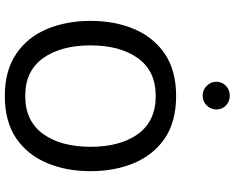

<svg xmlns="http://www.w3.org/2000/svg" viewBox="-107 -843 955 781"><g transform="rotate(90 370.5 -452.5)"><path d="M370.6 -691.4C300.8 -691.4 243.2 -675.8 198.2 -645C152.8 -613.8 119.6 -571.8 97.7 -519.5C75.7 -466.8 64.9 -408.2 64.9 -343.3C64.9 -278.3 75.7 -219.7 97.7 -167C119.6 -114.3 152.8 -72.3 198.2 -41.5C243.7 -10.3 300.8 5.4 370.6 5.4C440.4 5.4 498 -10.3 543.5 -41.5C588.4 -72.3 621.6 -114.3 643.6 -167C665.5 -219.7 676.3 -278.3 676.3 -343.3C676.3 -408.2 665.5 -466.8 643.6 -519.5C621.6 -571.8 588.4 -613.8 543.5 -645C498 -675.8 440.4 -691.4 370.6 -691.4ZM370.6 -608.4C438.5 -608.4 489.7 -584.5 524.9 -536.6C559.6 -488.3 577.1 -423.8 577.1 -343.3C577.1 -262.7 559.6 -198.7 524.9 -150.4C490.2 -102.1 438.5 -77.6 370.6 -77.6C302.7 -77.6 251.5 -101.6 216.8 -149.9C182.1 -198.2 164.6 -262.7 164.6 -343.3C164.6 -423.8 182.1 -487.8 216.8 -536.1C251.5 -584.5 302.7 -608.4 370.6 -608.4ZM312.5 -855.5C312.5 -840.3 317.9 -827.1 329.1 -815.9C340.3 -804.7 353.5 -799.3 369.6 -799.3C400.9 -799.3 425.3 -824.7 425.3 -855.5C425.3 -886.2 400.9 -909.7 369.6 -909.7C337.9 -909.7 312.5 -886.2 312.5 -855.5Z"/></g></svg>

Font: Estedad Medium
Style: Regular
Weight: 500
Designer: Amin Abedi
Version: Version 7.3